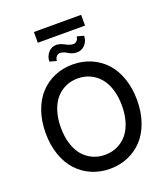

<svg xmlns="http://www.w3.org/2000/svg" viewBox="-181 -1158 1129 1293"><g transform="rotate(-20 384.0 -511.0)"><path d="M553.6 -1031.6V-954.5H215.2V-1031.6ZM475.1 -905.5 524.5 -892.4Q524.1 -855.8 500.7 -829.5Q477.3 -803.3 441.8 -803.3Q424 -803.3 408 -808.8Q392 -814.3 382.1 -821Q372.2 -827.8 358.3 -833.3Q344.5 -838.8 330.3 -838.8Q315.3 -838.8 304.7 -825.6Q294 -812.5 294 -795.1L245 -808.6Q245 -844.5 268.3 -871.6Q291.5 -898.8 326 -898.8Q340.6 -898.8 356.2 -893.5Q371.8 -888.1 382.8 -881.6Q393.8 -875 408.7 -869.7Q423.7 -864.3 437.5 -864.3Q452.8 -864.3 464 -876.2Q475.1 -888.1 475.1 -905.5ZM384.2 9.9Q313.6 9.9 253.4 -16Q193.2 -41.9 149.5 -89.5Q105.8 -137.1 81.1 -207.6Q56.5 -278.1 56.5 -363.6Q56.5 -449.2 81.1 -519.9Q105.8 -590.6 149.5 -638Q193.2 -685.4 253.4 -711.3Q313.6 -737.2 384.2 -737.2Q454.5 -737.2 514.7 -711.3Q574.9 -685.4 618.6 -638Q662.3 -590.6 687 -519.9Q711.6 -449.2 711.6 -363.6Q711.6 -278.1 687 -207.4Q662.3 -136.7 618.6 -89.3Q574.9 -41.9 514.7 -16Q454.5 9.9 384.2 9.9ZM586.5 -246.4Q603 -298.7 603 -363.6Q603 -428.6 586.5 -480.8Q570 -533 540.5 -566.9Q511 -600.9 471.2 -619Q431.5 -637.1 384.2 -637.1Q337 -637.1 297.1 -619Q257.1 -600.9 227.8 -566.9Q198.5 -533 182 -480.8Q165.5 -428.6 165.5 -363.6Q165.5 -298.7 182 -246.4Q198.5 -194.2 227.8 -160.3Q257.1 -126.4 297.1 -108.3Q337 -90.2 384.2 -90.2Q431.5 -90.2 471.2 -108.3Q511 -126.4 540.5 -160.3Q570 -194.2 586.5 -246.4Z"/></g></svg>

Font: TID UI Medium
Style: Regular
Weight: 500
Designer: The TID Project Authors
Foundry: Bakken & Bæck
Version: Version 1.001;hotconv 1.0.109;makeotfexe 2.5.65596